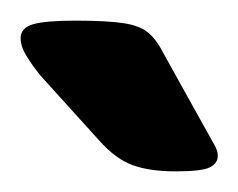

<svg xmlns="http://www.w3.org/2000/svg" viewBox="-20 -738 231 186"><path d="M150 -572Q125 -572 108.5 -578Q92 -584 76 -602L19 -665Q11 -675 5.5 -684Q0 -693 0 -701Q0 -711 12 -714.5Q24 -718 53 -718Q84 -718 100 -715.5Q116 -713 124 -706Q132 -699 138 -687L178 -615Q184 -604 187.5 -598Q191 -592 191 -587Q191 -580 183.5 -576Q176 -572 150 -572Z"/></svg>

Font: Asap Semi Expanded
Style: Bold
Weight: 700
Width: 6
Designer: Pablo Cosgaya
Foundry: Omnibus-Type
Version: Version 3.001; ttfautohint (v1.8.4.7-5d5b)